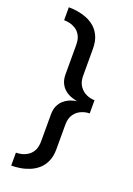

<svg xmlns="http://www.w3.org/2000/svg" viewBox="-164 -767 690 997"><g transform="rotate(20 180.5 -268.5)"><path d="M35 169Q57.5 169 83.2 165Q109 161 134.8 150.5Q160.5 140 181 122Q201.5 104 214 75.8Q226.5 47.5 226.5 8V-127Q226.5 -162 241.8 -183.8Q257 -205.5 279.8 -215.2Q302.5 -225 325.5 -225V-298Q302.5 -298 279.8 -308.2Q257 -318.5 241.8 -340.5Q226.5 -362.5 226.5 -397.5V-545Q226.5 -585.5 214 -613.8Q201.5 -642 180.8 -660Q160 -678 134.8 -688Q109.5 -698 83.5 -702Q57.5 -706 35 -706V-634.5Q49 -634.5 66 -630.8Q83 -627 99.8 -616.5Q116.5 -606 127.2 -586.2Q138 -566.5 138 -533.5V-373.5Q138 -345 147.2 -325.5Q156.5 -306 170.2 -293.8Q184 -281.5 198.5 -275.2Q213 -269 225 -266.2Q237 -263.5 241.5 -262Q237 -261.5 225 -258.8Q213 -256 198.5 -249.5Q184 -243 170.2 -230.8Q156.5 -218.5 147.2 -199Q138 -179.5 138 -150.5V-4Q138 28.5 127.2 48.5Q116.5 68.5 99.8 79.2Q83 90 66 93.8Q49 97.5 35 97.5Z"/></g></svg>

Font: Anybody SemiExpanded
Style: Regular
Weight: 400
Width: 6
Designer: Tyler Finck
Foundry: Etcetera Type Company
Version: Version 1.113;gftools[0.9.25]